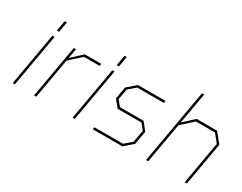

<svg xmlns="http://www.w3.org/2000/svg" viewBox="-83 -1193 2079 1649"><g transform="rotate(30 956.0 -368.5)"><path d="M198 -580 216 -683H238L220 -580ZM95 0 187 -523H209L117 0Z M307 0 399 -523H421L404 -427L508 -523H672L668 -501H513L399 -398L329 0Z M792 -580 810 -683H832L814 -580ZM689 0 781 -523H803L711 0Z M889 0 893 -22H1176L1246 -82L1268 -203L1222 -259H986L929 -329L950 -449L1035 -523H1309L1305 -501H1041L971 -441L952 -336L997 -281H1231L1290 -207L1267 -73L1182 0Z M1417 0 1547 -737H1569L1514 -428L1617 -523H1820L1897 -428L1822 0H1800L1874 -424L1812 -501H1623L1509 -398L1439 0Z"/></g></svg>

Font: Tomorrow Thin
Style: Italic
Weight: 250
Italic angle: -10°
Designer: Tony de Marco, Monica Rizzolli
Foundry: Just in Type
Version: Version 2.002